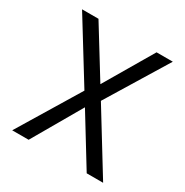

<svg xmlns="http://www.w3.org/2000/svg" viewBox="-162 -831 927 962"><g transform="rotate(30 301.5 -350.0)"><path d="M39 0 253 -353 39 -700H134L306 -421L470 -700H564L350 -350L565 0H470L297 -282L134 0Z"/></g></svg>

Font: DM Sans 12pt
Style: Regular
Weight: 400
Version: Version 4.004;gftools[0.9.30]